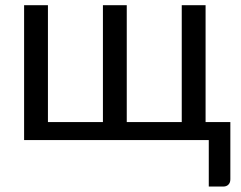

<svg xmlns="http://www.w3.org/2000/svg" viewBox="-20 -526 904 721"><path d="M845 -67.5V147Q845 160 837.8 167.2Q830.5 174.5 819 174.5H764V0H70.5V-506.5H160V-67.5H366.5V-506.5H456V-67.5H662.5V-506.5H752V-67.5Z"/></svg>

Font: Lato
Style: Regular
Weight: 400
Designer: Lukasz Dziedzic with Adam Twardoch and Botio Nikoltchev
Foundry: tyPoland Lukasz Dziedzic
Version: Version 2.010; 2014-09-01; http://www.latofonts.com/; ttfaut